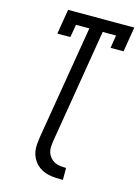

<svg xmlns="http://www.w3.org/2000/svg" viewBox="-137 -809 783 1084"><g transform="rotate(15 254.5 -267.5)"><path d="M342 200Q321 200 299.5 199Q278 198 257.5 193.5Q237 189 219 179.5Q201 170 187 156Q173 142 163.5 123.5Q154 105 150.5 84.5Q147 64 149 42.5Q151 21 154 0L265 -665H187L174 -590H98L122 -735H509L485 -590H409L421 -665H343L233 0Q230 18 229 36Q228 54 233 69.5Q238 85 249 98Q260 111 274.5 118.5Q289 126 307 128Q325 130 342 130Z"/></g></svg>

Font: Iosevka Curly Slab Oblique
Style: Regular
Weight: 400
Italic angle: -9°
Monospace: yes
Designer: Belleve Invis
Foundry: Belleve Invis
Version: Version 11.1.0; ttfautohint (v1.8.3)